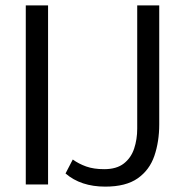

<svg xmlns="http://www.w3.org/2000/svg" viewBox="-20 -687 689 715"><path d="M76 0V-667H159V0ZM573 -224Q573 -160 555 -107Q537 -54 493 -23Q449 8 372 8Q281 8 224 -41L251 -93Q273 -77 301 -67Q329 -57 368 -57Q414 -57 441 -78Q468 -99 479.5 -133.5Q491 -168 491 -208V-667H573Z"/></svg>

Font: Epunda Sans
Style: Regular
Weight: 400
Designer: Simon Atzbach
Foundry: typofactur
Version: Version 2.204; ttfautohint (v1.8.4.7-5d5b)